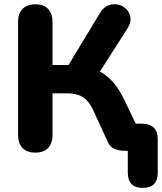

<svg xmlns="http://www.w3.org/2000/svg" viewBox="-20 -735 789 936"><path d="M676 181Q603 181 603 106V0H584Q562 0 539 -9Q516 -18 504 -46L434 -199Q413 -243 384 -261.5Q355 -280 308 -280H236V-77Q236 -36 214.5 -13.5Q193 9 152 9Q112 9 90 -13.5Q68 -36 68 -77V-628Q68 -669 90 -691.5Q112 -714 152 -714Q193 -714 214.5 -691.5Q236 -669 236 -628V-418H314L467 -671Q484 -699 508 -708.5Q532 -718 556 -712.5Q580 -707 596.5 -690Q613 -673 616 -648Q619 -623 600 -594L467 -386Q537 -349 582 -256L642 -132H672Q709 -132 729 -113Q749 -94 749 -57V106Q749 181 676 181Z"/></svg>

Font: Chiron GoRound TC EB
Style: Regular
Weight: 700
Designer: Ryoko NISHIZUKA 西塚涼子 (kana, bopomofo & ideographs); Paul D. Hunt (Latin, Greek & Cyrillic); Sandoll Communications 산돌커뮤니
Foundry: Adobe
Version: Version 1.000;hotconv 1.1.1;makeotfexe 2.6.0